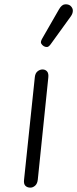

<svg xmlns="http://www.w3.org/2000/svg" viewBox="-20 -859 354 879"><path d="M119 0Q105 0 96.5 -8.2Q88 -16.5 90 -35L139.5 -506.5Q141.5 -524 152 -532.5Q162.5 -541 175 -541Q187.5 -541 195.5 -532Q203.5 -523 201 -502.5L153 -36.5Q151 -18 140.8 -9Q130.5 0 119 0ZM180.5 -647.5Q172.5 -652.5 168.5 -660Q164.5 -667.5 173.5 -683L250.5 -817Q263 -838.5 278.2 -839.2Q293.5 -840 302.5 -832.5Q314 -822 313.5 -809.2Q313 -796.5 304.5 -784.5L212 -656.5Q203 -644 195.2 -643.8Q187.5 -643.5 180.5 -647.5Z"/></svg>

Font: Edu NSW ACT Hand
Style: Regular
Weight: 400
Designer: Tina and Corey Anderson, Eben Sorkin, Mirko Velimirovic
Foundry: Sorkin Type Co.
Version: Version 2.000